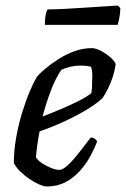

<svg xmlns="http://www.w3.org/2000/svg" viewBox="-20 -674 455 694"><path d="M149 0Q139 0 122.5 -7Q106 -14 88 -26Q70 -38 54.5 -53Q39 -68 30 -84Q30 -129 38.5 -177Q47 -225 60.5 -268.5Q74 -312 88.5 -346Q103 -380 114 -397Q123 -408 143 -425Q163 -442 190 -459.5Q217 -477 248 -488.5Q279 -500 312 -500Q327 -500 347 -489Q367 -478 382 -464Q397 -450 398 -441Q395 -419 387.5 -396Q380 -373 370 -353Q360 -333 351 -320Q333 -302 296.5 -279.5Q260 -257 214.5 -236Q169 -215 123 -199Q117 -167 114 -144Q111 -121 110 -105Q117 -94 132 -84Q147 -74 164.5 -67Q182 -60 194 -60Q203 -60 213 -67Q223 -74 236.5 -88Q250 -102 267 -124Q284 -146 308 -177Q316 -177 322.5 -172.5Q329 -168 331 -163Q322 -138 306.5 -109.5Q291 -81 268.5 -56Q246 -31 216.5 -15.5Q187 0 149 0ZM134 -253Q168 -266 201 -280Q234 -294 263 -308.5Q292 -323 310 -337Q312 -348 312.5 -360Q313 -372 313 -382Q314 -396 313.5 -409Q313 -422 309 -433Q300 -435 290.5 -436Q281 -437 271 -437Q253 -437 235.5 -433Q218 -429 202 -422Q180 -390 163 -344.5Q146 -299 134 -253ZM142.2 -584Q142.2 -607 145.4 -621.5Q148.5 -636 152.1 -640Q179.1 -640 215.6 -642Q252 -644 289.8 -646.5Q327.6 -649 358.7 -651Q389.7 -653 405.9 -654L414.9 -645Q414.9 -627 411.3 -609Q407.7 -591 405 -584Z"/></svg>

Font: Texturina Medium 12pt
Style: Italic
Weight: 400
Italic angle: -11°
Version: Version 1.002